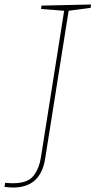

<svg xmlns="http://www.w3.org/2000/svg" viewBox="-66 -712 426 856"><path d="M340 -692 338 -677 240 -664 136 -9Q117 124 -7 124Q-25 124 -46 121L-43 103Q-21 105 -9 105Q58 105 83.5 71.5Q109 38 116 -8L220 -664L117 -672L119 -687Z"/></svg>

Font: Bitter Pro Thin
Style: Italic
Weight: 250
Italic angle: -9°
Designer: Sol Matas, and Bitter project Authors
Foundry: Sol Matas
Version: Version 1.010